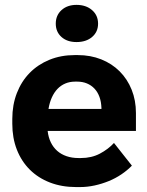

<svg xmlns="http://www.w3.org/2000/svg" viewBox="-20 -756 604 787"><path d="M292 10.8H307.8Q338 10.8 368 4.2Q398 -2.4 425.7 -13.7Q453.4 -25 477.7 -41.4Q502 -57.8 520.6 -77L447.2 -170Q423.4 -144.2 389.3 -126.2Q355.2 -108.2 311.4 -108.2H302Q275 -108.2 252.8 -115.8Q230.6 -123.4 214.5 -137.6Q198.4 -151.8 188.4 -172.3Q178.4 -192.8 175.4 -218.6V-219.2H537.2V-292.6Q537.2 -344.6 519.7 -388.2Q502.2 -431.8 470.5 -463.5Q438.8 -495.2 394.9 -512.7Q351 -530.2 298.6 -530.2H286.4Q229.6 -530.2 182.5 -510.9Q135.4 -491.6 101.6 -457.1Q67.8 -422.6 49.1 -374.4Q30.4 -326.2 30.4 -268.4V-248.8Q30.4 -190.4 49.1 -142.6Q67.8 -94.8 102.2 -60.6Q136.6 -26.4 184.9 -7.8Q233.2 10.8 292 10.8ZM178.8 -309.6Q183.2 -336 192.6 -356.7Q202 -377.4 215.7 -391.7Q229.4 -406 247.6 -413.7Q265.8 -421.4 287.4 -421.4H296.8Q318.4 -421.4 336.3 -414Q354.2 -406.6 367.3 -392.7Q380.4 -378.8 387.7 -358.7Q395 -338.6 395.8 -313.2V-309.6ZM293.6 -583.6Q333.2 -583.6 357.6 -604.5Q382 -625.4 382 -659Q382 -693.2 357.3 -714.6Q332.6 -736 293.6 -736Q255.8 -736 232.2 -714.6Q208.6 -693.2 208.6 -659Q208.6 -625.4 231.9 -604.5Q255.2 -583.6 293.6 -583.6Z"/></svg>

Font: Fixel Variable
Style: Regular
Weight: 100
Width: 3
Designer: AlfaBravo + MacPaw
Foundry: Kyrylo Tkachov, Marchela Mozhyna, Serhii Makarenko, Maria Weinstein, Zakhar Kryvoshyya
Version: Version 1.211